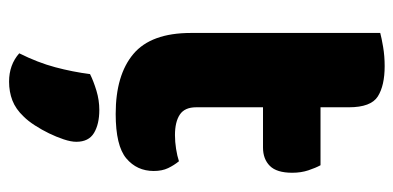

<svg xmlns="http://www.w3.org/2000/svg" viewBox="-248 -386 889 434"><g transform="rotate(90 197.0 -168.5)"><path d="M222 -167Q222 -141 238.5 -130Q255 -119 285 -119Q300 -119 316 -121.5Q332 -124 344 -128Q353 -117 359.5 -103.5Q366 -90 366 -71Q366 -33 337.5 -9Q309 15 237 15Q149 15 101.5 -25Q54 -65 54 -155V-583Q65 -586 85.5 -589.5Q106 -593 129 -593Q173 -593 197.5 -577.5Q222 -562 222 -512V-448H353Q359 -437 364.5 -420.5Q370 -404 370 -384Q370 -349 354.5 -333.5Q339 -318 313 -318H222ZM243 223Q226 241 206.5 248.5Q187 256 164 256Q126 256 100 233Q121 191 131.5 151.5Q142 112 147 73Q163 65 184.5 58.5Q206 52 228 52Q260 52 280 64Q300 76 300 104Q300 116 294.5 132.5Q289 149 281 165.5Q273 182 263 197.5Q253 213 243 223Z"/></g></svg>

Font: Baloo Bhai
Style: Regular
Weight: 400
Designer: Supriya Tembe, Noopur Datye and Ek Type
Foundry: Ek Type
Version: Version 1.100;PS 1.000;hotconv 1.0.88;makeotf.lib2.5.647800;